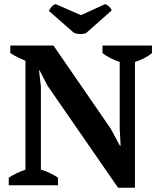

<svg xmlns="http://www.w3.org/2000/svg" viewBox="-20 -878 762 910"><path d="M465.8 -662.1H700.2V-626Q682.6 -611.8 660.6 -600.8Q638.7 -589.8 619.6 -584.5V11.7H539.6L205.6 -471.2L168 -543.9H165L173.8 -468.3V-73.7Q192.9 -69.3 215.8 -58.1Q238.8 -46.9 254.9 -36.1V0H21.5V-36.1Q38.6 -46.9 58.8 -56.9Q79.1 -66.9 100.6 -73.7V-589.8Q82 -597.7 63 -606.9Q43.9 -616.2 28.8 -627V-662.1H233.4L504.4 -268.6L548.3 -187.5H551.8L547.4 -268.6V-584.5Q524.4 -591.8 503.2 -602.8Q481.9 -613.8 465.8 -626ZM477.1 -857.9Q484.9 -857.9 495.8 -847.9Q506.8 -837.9 509.3 -828.6L389.2 -722.2Q385.7 -719.7 378.2 -718.3Q370.6 -716.8 361.6 -716.8Q352.5 -716.8 344.5 -718.3Q336.4 -719.7 330.6 -722.2L212.4 -825.7Q215.3 -835.9 225.3 -846.9Q235.4 -857.9 245.1 -857.9L363.8 -806.2Z"/></svg>

Font: PT Astra Serif
Style: Bold
Weight: 700
Designer: A.Korolkova, I. Chaeva
Foundry: ParaType Ltd
Version: Version 1.002